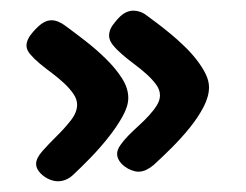

<svg xmlns="http://www.w3.org/2000/svg" viewBox="-20 -376 463 361"><path d="M118.2 -47.9Q105 -35.2 88.9 -35.2Q82.5 -35.2 75.2 -37.8Q67.9 -40.5 61.8 -45.2Q55.7 -49.8 51.8 -55.7Q47.9 -61.5 47.9 -67.9Q47.9 -78.6 59.8 -92Q71.8 -105.5 86.4 -119.9Q101.1 -134.3 113 -149.4Q125 -164.6 125 -179.2Q125 -189.5 117.9 -199.7Q110.8 -210 100.3 -219.7Q89.8 -229.5 77.4 -238.8Q64.9 -248 54.4 -256.8Q43.9 -265.6 36.9 -273.9Q29.8 -282.2 29.8 -290Q29.8 -302.2 42 -315.9Q52.7 -328.1 60.8 -333Q68.8 -337.9 77.1 -337.9Q83 -337.9 89.6 -335.2Q96.2 -332.5 102.1 -328.1Q120.1 -314.9 140.9 -298.8Q161.6 -282.7 179.4 -265.1Q197.3 -247.6 209.2 -229Q221.2 -210.4 221.2 -191.9Q221.2 -176.3 210.4 -157Q199.7 -137.7 183.8 -117.7Q168 -97.7 150.1 -79.3Q132.3 -61 118.2 -47.9ZM269 -65.9Q262.2 -60.1 254.9 -56.6Q247.6 -53.2 240.2 -53.2Q234.4 -53.2 227.3 -55.9Q220.2 -58.6 214.1 -63.2Q208 -67.9 204.1 -74Q200.2 -80.1 200.2 -86.9Q200.2 -94.2 206.1 -102.8Q211.9 -111.3 220.9 -120.6Q230 -129.9 240.5 -139.4Q251 -148.9 260 -158.7Q269 -168.5 274.9 -178Q280.8 -187.5 280.8 -196.8Q280.8 -207 273.7 -216.8Q266.6 -226.6 255.9 -236.3Q245.1 -246.1 232.9 -255.1Q220.7 -264.2 210 -273.4Q199.2 -282.7 192.1 -291.5Q185.1 -300.3 185.1 -309.1Q185.1 -321.8 196.8 -335Q206.5 -347.2 214.6 -351.6Q222.7 -356 231 -356Q236.8 -356 243.4 -353.8Q250 -351.6 256.8 -346.2Q264.2 -340.8 275.9 -332Q287.6 -323.2 300.5 -312.5Q313.5 -301.8 326.4 -289.3Q339.4 -276.9 349.6 -263.7Q359.9 -250.5 366.5 -237.3Q373 -224.1 373 -211.9Q373 -194.8 362.8 -175Q352.5 -155.3 336.9 -136Q321.3 -116.7 303 -98.4Q284.7 -80.1 269 -65.9Z"/></svg>

Font: Gochi Hand Cyrillic
Style: Regular
Weight: 400
Designer: Juan Pablo del Peral; Denis Ignatov
Foundry: Juan Pablo del Peral; Denis Ignatov
Version: Version 1.00 June 29, 2018, initial release